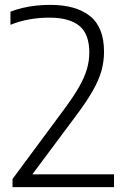

<svg xmlns="http://www.w3.org/2000/svg" viewBox="-20 -769 522 789"><path d="M31.5 0V-33.5L245.5 -322.5Q282.5 -372.5 305 -412Q327.5 -451.5 337.2 -485.2Q347 -519 347 -552.5Q347 -629.5 305.8 -663Q264.5 -696.5 183 -696.5Q139.5 -696.5 99.8 -689.2Q60 -682 23 -667V-721Q44 -729.5 70.8 -736Q97.5 -742.5 127 -745.8Q156.5 -749 186.5 -749Q292 -749 349.8 -703Q407.5 -657 407.5 -556.5Q407.5 -516 396.8 -477.8Q386 -439.5 361 -395.5Q336 -351.5 293.5 -295L99.5 -34.5L92 -52.5H448.5V0Z"/></svg>

Font: Encode Sans Condensed Thin Light
Style: Regular
Weight: 300
Version: Version 3.002